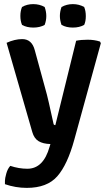

<svg xmlns="http://www.w3.org/2000/svg" viewBox="-20 -694 519 933"><path d="M470 -484 341 -15Q308 106 258.5 162.5Q209 219 110 219Q56 219 4 201Q4 196 4 184.5Q4 173 10.5 149.5Q17 126 30 112Q72 126 113 126Q191 126 221 19L225 6Q189 5 167.5 -8Q146 -21 137 -52L12 -486Q52 -504 88 -504Q135 -504 149 -450L208 -234Q211 -225 240 -93Q241 -86 249 -86L350 -496Q373 -501 406 -501Q439 -501 466 -492ZM279 -573Q271 -595 271 -616.5Q271 -638 279 -660Q304 -674 334 -674Q364 -674 389 -660Q397 -641 397 -615.5Q397 -590 389 -573Q366 -560 334 -560Q302 -560 279 -573ZM87 -573Q79 -592 79 -616.5Q79 -641 87 -660Q111 -674 141.5 -674Q172 -674 197 -660Q205 -638 205 -616Q205 -594 197 -573Q174 -560 142 -560Q110 -560 87 -573Z"/></svg>

Font: Signika Negative
Style: Semibold
Weight: 600
Designer: Anna Giedrys
Foundry: Anna Giedrys
Version: Version 1.001